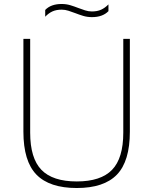

<svg xmlns="http://www.w3.org/2000/svg" viewBox="-20 -935 770 964"><path d="M365.5 9Q228.5 9 163 -58.2Q97.5 -125.5 97.5 -274V-740H131.5V-269Q131.5 -140.5 188 -82.2Q244.5 -24 365.5 -24Q486 -24 542.5 -82.2Q599 -140.5 599 -269V-740H632V-274Q632 -125.5 567 -58.2Q502 9 365.5 9ZM441.5 -849Q418.5 -849 397.8 -855.2Q377 -861.5 358 -869Q340.5 -875.5 323.8 -881Q307 -886.5 289.5 -886.5Q263 -886.5 243.5 -877.8Q224 -869 207 -851V-885Q235.5 -915 289.5 -915Q312.5 -915 333.2 -908.8Q354 -902.5 373 -895Q390.5 -888.5 407.2 -883Q424 -877.5 441.5 -877.5Q468 -877.5 487.5 -886.2Q507 -895 524.5 -913V-879Q495.5 -849 441.5 -849Z"/></svg>

Font: Encode Sans SmExp Th
Style: Regular
Weight: 100
Width: 6
Designer: Multiple Designers
Foundry: Impallari Type
Version: Version 3.002; ttfautohint (v1.8.3) -l 8 -r 50 -G 200 -x 14 